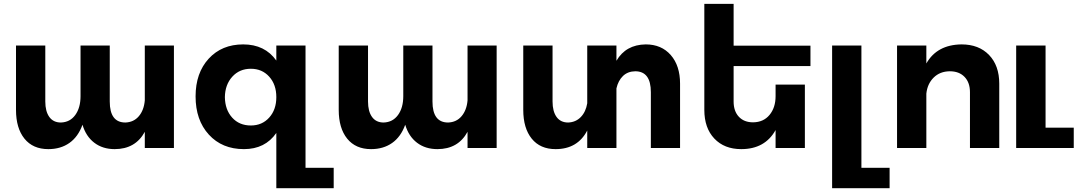

<svg xmlns="http://www.w3.org/2000/svg" viewBox="-20 -777 5695 1008"><path d="M740.2 -538.1H893.1V0H740.2V-85Q690.9 5.9 582 5.9Q519 5.9 475.1 -27.6Q431.2 -61 413.1 -122.1Q390.1 -58.6 344.2 -26.4Q298.3 5.9 233.9 5.9Q152.8 5.9 108.4 -49.1Q64 -104 64 -200.2V-538.1H217.8V-244.1Q217.8 -192.4 238.8 -163.1Q259.8 -133.8 299.8 -133.8Q347.7 -135.3 375.2 -173.3Q402.8 -211.4 402.8 -272V-538.1H556.2V-244.1Q556.2 -133.8 638.2 -133.8Q682.1 -135.3 709 -167Q735.8 -198.7 740.2 -250Z M1584 104H1731.9V210.9H1430.7V-79.1Q1372.1 5.9 1260.7 5.9Q1146 5.9 1076.4 -70.3Q1006.8 -146.5 1006.8 -271Q1006.8 -394 1075.7 -469Q1144.5 -543.9 1256.8 -543.9Q1370.6 -543.9 1430.7 -459V-538.1H1584ZM1296.9 -118.2Q1356 -118.2 1393.3 -159.7Q1430.7 -201.2 1430.7 -267.1Q1430.7 -333 1393.3 -374.5Q1356 -416 1296.9 -416Q1237.3 -416 1199.5 -374.3Q1161.6 -332.5 1160.6 -267.1Q1161.6 -200.7 1199 -159.4Q1236.3 -118.2 1296.9 -118.2Z M2434.6 -538.1H2587.4V0H2434.6V-85Q2385.3 5.9 2276.4 5.9Q2213.4 5.9 2169.4 -27.6Q2125.5 -61 2107.4 -122.1Q2084.5 -58.6 2038.6 -26.4Q1992.7 5.9 1928.2 5.9Q1847.2 5.9 1802.7 -49.1Q1758.3 -104 1758.3 -200.2V-538.1H1912.1V-244.1Q1912.1 -192.4 1933.1 -163.1Q1954.1 -133.8 1994.1 -133.8Q2042 -135.3 2069.6 -173.3Q2097.2 -211.4 2097.2 -272V-538.1H2250.5V-244.1Q2250.5 -133.8 2332.5 -133.8Q2376.5 -135.3 2403.3 -167Q2430.2 -198.7 2434.6 -250Z M3370.1 -543.9Q3452.6 -543.9 3501.5 -488Q3550.3 -432.1 3550.3 -337.9V0H3397V-293Q3397 -402.8 3314.9 -402.8Q3275.9 -402.3 3250.7 -378.2Q3225.6 -354 3216.3 -313V0H3063V-91.8Q3012.2 5.9 2897 5.9Q2815.9 5.9 2771.5 -49.1Q2727.1 -104 2727.1 -200.2V-538.1H2880.9V-244.1Q2880.9 -192.4 2901.9 -163.1Q2922.9 -133.8 2962.9 -133.8Q3002.9 -135.3 3029.3 -162.6Q3055.7 -189.9 3063 -234.9V-538.1H3216.3V-458Q3265.6 -542.5 3370.1 -543.9Z M4234.9 -430.2H3831.5V-244.1Q3831.5 -193.4 3858.9 -164.1Q3886.2 -134.8 3933.6 -134.8Q3988.3 -135.3 4020 -173.6Q4051.8 -211.9 4051.8 -272V-333H4205.6V0H4051.8V-94.2Q3996.1 5.9 3871.6 5.9Q3782.7 5.9 3730.2 -49.6Q3677.7 -105 3677.7 -200.2V-756.8H3831.5V-537.1H4234.9Z M4502.4 104H4650.4V210.9H4348.6V-538.1H4502.4Z M5028.3 -543.9Q5119.1 -543.9 5172.6 -488.3Q5226.1 -432.6 5226.1 -337.9V0H5072.3V-293Q5072.3 -343.8 5043.9 -373.3Q5015.6 -402.8 4966.3 -402.8Q4914.6 -402.3 4881.6 -369.6Q4848.6 -336.9 4843.3 -285.2V0H4689.5V-538.1H4843.3V-443.8Q4899.4 -542.5 5028.3 -543.9Z M5469.2 -106.9H5617.2V0H5314.9V-538.1H5469.2Z"/></svg>

Font: Montserrat arm SemiBold
Style: Regular
Weight: 600
Designer: Julieta Ulanovsky
Foundry: Julieta Ulanovsky
Version: Version 6.000;PS 006.000;hotconv 1.0.88;makeotf.lib2.5.64775